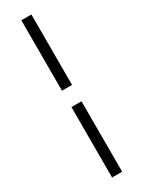

<svg xmlns="http://www.w3.org/2000/svg" viewBox="-252 -862 766 1025"><g transform="rotate(-30 131.0 -349.5)"><path d="M100 -400V-834H162V-400ZM100 135V-299H162V135Z"/></g></svg>

Font: Baskervville
Style: Bold
Weight: 700
Version: Version 1.100